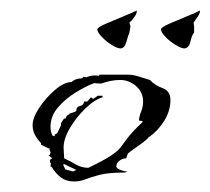

<svg xmlns="http://www.w3.org/2000/svg" viewBox="-20 -368 400 365"><path d="M121 -23Q106 -23 96 -30.5Q86 -38 78 -51H76L77 -59L75 -58V-64L80 -68H78L72 -73H74L76 -77V-79L74 -84V-86H72L58 -93V-96Q51 -103 46.5 -111.5Q42 -120 42 -130Q42 -144 54.5 -163Q67 -182 84.5 -197Q102 -212 116 -212Q123 -219 136 -219L139 -222L144 -221Q155 -226 168 -224L169 -226H225Q233 -226 245.5 -222Q258 -218 265 -216Q274 -206 289 -200.5Q304 -195 304 -178Q304 -157 292 -138Q280 -119 264 -108H263Q262 -105 253.5 -98.5Q245 -92 235.5 -85.5Q226 -79 223 -76L220 -67Q213 -67 207 -62.5Q201 -58 201 -51Q203 -47 210 -44.5Q217 -42 222 -42L218 -40Q186 -40 169 -35.5Q152 -31 142 -27Q132 -23 121 -23ZM148 -49Q179 -64 191.5 -72.5Q204 -81 209 -87.5Q214 -94 222 -105Q230 -116 251 -136V-138Q247 -138 244 -139Q245 -148 248.5 -156.5Q252 -165 252 -175Q252 -193 238.5 -204.5Q225 -216 208 -216Q199 -216 189.5 -214Q180 -212 172 -209L159 -210Q143 -204 123.5 -192Q104 -180 90 -163.5Q76 -147 76 -127Q76 -117 80 -110L84 -109V-112L89 -115L96 -130V-134L102 -143L104 -142L107 -148L112 -151V-152Q115 -153 118.5 -154Q122 -155 125 -157Q125 -165 132 -166.5Q139 -168 140 -175H146L153 -183L157 -180L166 -186H175V-183Q160 -179 142 -161.5Q124 -144 112 -123Q100 -102 101 -85L102 -67Q113 -62 124 -55.5Q135 -49 148 -49ZM119 -42 125 -45 102 -56 100 -55 104 -46ZM209 -276Q203 -276 192.5 -282.5Q182 -289 173.5 -298Q165 -307 165 -312Q165 -316 181.5 -323Q198 -330 216 -337.5Q234 -345 240 -348V-346Q240 -342 235 -335Q230 -328 226 -325L228 -318L226 -306Q224 -302 220.5 -289Q217 -276 209 -276ZM330 -276Q325 -276 314 -282.5Q303 -289 294.5 -298Q286 -307 286 -312Q286 -316 302 -323Q318 -330 336.5 -337.5Q355 -345 360 -348V-346Q360 -342 355 -335Q350 -328 348 -325L349 -318V-306Q345 -302 342 -289Q339 -276 330 -276Z"/></svg>

Font: Kolker Brush
Style: Regular
Weight: 400
Designer: Robert E. Leuschke
Foundry: Robert E. Leuschke
Version: Version 1.010; ttfautohint (v1.8.3)